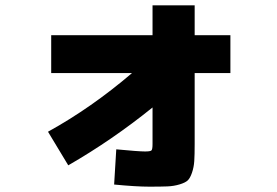

<svg xmlns="http://www.w3.org/2000/svg" viewBox="-20 -656 1040 720"><path d="M408 36 416 -96Q500 -88 524 -88Q544 -88 548 -92Q552 -96 552 -116V-253Q401 -131 236 -36L160 -162Q323 -252 475 -382H172V-524H552V-636H710V-524H844V-382H710V-116Q710 -75 708.5 -52Q707 -29 700 -8.5Q693 12 684 20.5Q675 29 653.5 35.5Q632 42 608 43Q584 44 540 44Q491 44 408 36Z"/></svg>

Font: Mplus 1p Black
Style: Regular
Weight: 900
Version: Version 1.061